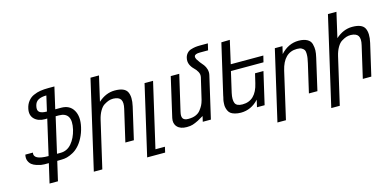

<svg xmlns="http://www.w3.org/2000/svg" viewBox="-84 -1232 3870 1919"><g transform="rotate(-15 1851.5 -272.0)"><path d="M307 -584Q296 -538 319 -520Q342 -502 395 -502L431 -659Q380 -659 348 -642Q316 -625 307 -584ZM467 -434 383 -68H420Q488 -68 534 -122Q580 -176 600 -259Q640 -434 499 -434ZM359 -433Q286 -433 247 -473Q208 -513 223 -580Q232 -622 256 -652Q281 -683 313 -697Q351 -714 385 -719Q423 -725 470 -725H532L481 -502H542Q630 -502 669 -435Q708 -368 684 -263Q671 -205 645 -156Q621 -110 592 -80Q564 -50 532 -33Q499 -15 469 -7Q442 0 412 0L367 1L321 200H234L280 1H233Q218 1 199 -2Q182 -5 154 -14Q126 -23 107 -38Q88 -53 77 -80Q67 -106 75 -142H153Q145 -105 180.5 -86.5Q216 -68 296 -68L380 -434Z M1068 -455Q1042 -455 1021 -448Q1000 -441 972 -424Q947 -409 925 -371Q904 -335 892 -284L780 200H692L903 -716H991L932 -459Q1011 -530 1103 -530Q1204 -530 1231 -478Q1258 -425 1236 -329L1160 0H1072L1148 -329Q1163 -392 1144 -423Q1125 -453 1068 -455Z M1443 143 1430 200H1244L1411 -524H1499L1345 143Z M1970 -436Q1976 -465 1961 -492Q1947 -518 1925 -538Q1902 -560 1889 -589Q1875 -622 1884 -659Q1890 -685 1907 -704Q1924 -723 1947 -730Q1973 -738 1994 -741Q2016 -744 2048 -744H2125L2109 -676H2025Q1972 -676 1966 -653Q1963 -637 1973 -620Q1987 -597 1999 -582Q2021 -556 2032 -542Q2048 -521 2056 -492Q2064 -461 2057 -433L1957 0H1873L1886 -56Q1884 -55 1879.5 -52.5Q1875 -50 1867.5 -45.5Q1860 -41 1854 -38Q1848 -35 1841 -30.5Q1834 -26 1830 -24Q1826 -22 1824 -21Q1814 -17 1798 -9Q1785 -3 1769 2Q1760 4 1741 8Q1730 10 1706 10Q1640 10 1608 -25Q1576 -60 1588 -115L1682 -524H1770L1684 -153Q1673 -107 1687 -86Q1701 -65 1742 -65Q1788 -65 1818 -78Q1851 -92 1869 -116Q1889 -142 1899 -162Q1909 -181 1918 -214Z M2303 -65Q2441 -65 2480 -236L2503 -333H2590L2513 0H2434L2451 -74Q2373 11 2266 11Q2233 11 2204 3Q2176 -5 2161 -17Q2146 -29 2137 -49Q2130 -65 2126 -85Q2123 -100 2125 -126Q2126 -148 2130 -164Q2131 -167 2132.5 -173.5Q2134 -180 2135.5 -186.5Q2137 -193 2138 -200L2258 -719L2346 -721L2292 -483H2629L2613 -417H2276L2227 -204Q2212 -136 2227 -100Q2242 -65 2303 -65Z M2970 -460Q2832 -460 2791 -283L2680 200H2592L2759 -524H2838L2820 -447Q2901 -535 3006 -535Q3060 -535 3095 -516Q3128 -498 3137 -464Q3146 -429 3145 -399Q3144 -369 3134 -326L3059 1H2971L3039 -293Q3044 -314 3049 -344Q3052 -362 3052 -387Q3052 -413 3045 -426Q3038 -439 3019 -450Q3002 -460 2970 -460Z M3525 -455Q3499 -455 3478 -448Q3457 -441 3429 -424Q3404 -409 3382 -371Q3361 -335 3349 -284L3237 200H3149L3360 -716H3448L3389 -459Q3468 -530 3560 -530Q3661 -530 3688 -478Q3715 -425 3693 -329L3617 0H3529L3605 -329Q3620 -392 3601 -423Q3582 -453 3525 -455Z"/></g></svg>

Font: Miedinger
Style: Italic
Weight: 400
Italic angle: -13°
Version: Version 001.000